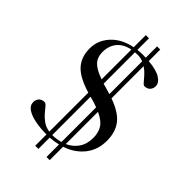

<svg xmlns="http://www.w3.org/2000/svg" viewBox="-267 -924 1133 1133"><g transform="rotate(45 300.0 -357.5)"><path d="M253.5 104V10Q202 10 158.8 1.5Q115.5 -7 89.2 -24.5Q63 -42 63 -70Q63 -90.5 75.5 -104Q88 -117.5 111 -117.5Q120 -117.5 131.2 -103.8Q142.5 -90 158.8 -70.8Q175 -51.5 198 -35Q221 -18.5 253.5 -13.5V-339Q155 -368.5 114.8 -413.5Q74.5 -458.5 74.5 -529Q74.5 -597 122.2 -649.2Q170 -701.5 253.5 -718V-819H280V-722.5Q301.5 -725 324 -725Q336 -725 347.5 -724.5V-819H374V-723Q442.5 -717 475.5 -696Q508.5 -675 508.5 -647.5Q508.5 -627.5 496 -613.8Q483.5 -600 461 -600Q453 -600 441.5 -613.8Q430 -627.5 413.5 -646.2Q397 -665 374 -680.5V-412Q461 -381 496.8 -334.5Q532.5 -288 532.5 -216Q532.5 -139.5 489.5 -85.8Q446.5 -32 374 -8V104H347.5V-0.5Q315.5 7.5 280 9.5V104ZM321.5 -428.5Q335 -425 347.5 -421V-694.5Q325.5 -703 302 -703Q290.5 -703 280 -702V-440.5Q299 -434.5 321.5 -428.5ZM143 -568.5Q143 -544 151 -523.5Q159 -503 182.5 -485Q206 -467 253.5 -450V-698.5Q198.5 -687.5 170.8 -653Q143 -618.5 143 -568.5ZM280 -331.5V-11.5Q316 -12 347.5 -21V-310.5Q318 -321.5 280 -331.5ZM463.5 -171.5Q463.5 -213.5 445.2 -244.2Q427 -275 374 -299.5V-30.5Q414.5 -48.5 439 -84Q463.5 -119.5 463.5 -171.5Z"/></g></svg>

Font: Newsreader Display
Style: Regular
Weight: 400
Designer: Hugues Gentile
Foundry: Production Type
Version: Version 1.001